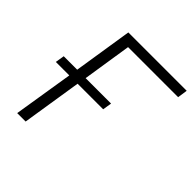

<svg xmlns="http://www.w3.org/2000/svg" viewBox="-186 -852 998 998"><g transform="rotate(45 313.5 -352.5)"><path d="M86 0 139 -330H40L48 -380H147L198 -705H627L619 -650H251L209 -380H396L388 -330H200L148 0Z"/></g></svg>

Font: Nunito Sans Light
Style: Italic
Weight: 300
Italic angle: -9°
Designer: Vernon Adams
Foundry: Vernon Adams
Version: Version 3.006; ttfautohint (v1.8.3)